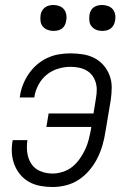

<svg xmlns="http://www.w3.org/2000/svg" viewBox="-20 -742 515 770"><path d="M191 8Q166 8 141.5 3.5Q117 -1 96.5 -12.5Q76 -24 61 -42Q46 -60 37.5 -82.5Q29 -105 27.5 -129.5Q26 -154 31 -180H90Q86 -154 89.5 -129Q93 -104 106 -84.5Q119 -65 142 -55.5Q165 -46 191 -46Q211 -46 232.5 -53Q254 -60 270.5 -73.5Q287 -87 300 -105.5Q313 -124 322 -143.5Q331 -163 336 -183Q341 -203 345 -224L346 -233H166L175 -287H355L365 -349Q368 -366 368 -382.5Q368 -399 363 -414Q358 -429 348.5 -441Q339 -453 325 -460.5Q311 -468 295 -471Q279 -474 262 -474Q238 -474 213 -466.5Q188 -459 167.5 -442.5Q147 -426 134.5 -402.5Q122 -379 118 -355V-351H59L60 -356Q63 -379 72 -402Q81 -425 95 -445.5Q109 -466 128 -482.5Q147 -499 169.5 -509.5Q192 -520 215.5 -524Q239 -528 262 -528Q288 -528 313 -524Q338 -520 359 -509Q380 -498 395.5 -480Q411 -462 419.5 -439.5Q428 -417 428 -391.5Q428 -366 424 -340L403 -215Q399 -188 391.5 -161.5Q384 -135 371.5 -109.5Q359 -84 340 -61Q321 -38 297 -22Q273 -6 245.5 1Q218 8 191 8ZM390 -618Q377 -618 366 -622.5Q355 -627 347.5 -636Q340 -645 338.5 -657.5Q337 -670 339 -683Q340 -691 344.5 -699.5Q349 -708 356.5 -713Q364 -718 372.5 -720Q381 -722 390 -722Q402 -722 414 -717.5Q426 -713 433 -704Q440 -695 442 -682.5Q444 -670 441 -657Q440 -649 435 -640.5Q430 -632 423 -627Q416 -622 407 -620Q398 -618 390 -618ZM194 -618Q182 -618 170.5 -622.5Q159 -627 151.5 -636Q144 -645 142.5 -657.5Q141 -670 143 -683Q144 -691 149 -699.5Q154 -708 161.5 -713Q169 -718 177.5 -720Q186 -722 194 -722Q207 -722 218.5 -717.5Q230 -713 237 -704Q244 -695 246 -682.5Q248 -670 245 -657Q244 -649 239.5 -640.5Q235 -632 228 -627Q221 -622 212 -620Q203 -618 194 -618Z"/></svg>

Font: Iosevka QP Light
Style: Italic
Weight: 300
Italic angle: -9°
Designer: Belleve Invis
Foundry: Belleve Invis
Version: Version 20.0.0; ttfautohint (v1.8.4)